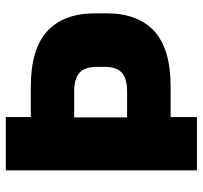

<svg xmlns="http://www.w3.org/2000/svg" viewBox="-38 -640 679 642"><g transform="rotate(-90 301.0 -319.5)"><path d="M332 -88H174V-233.5H315Q359.5 -233.5 378.8 -251.5Q398 -269.5 398 -309V-334.5Q398 -374 378.8 -392.2Q359.5 -410.5 315 -410.5H174V-555.5H331Q458 -555.5 517.5 -500.2Q577 -445 577 -340V-303Q577 -197.5 517.5 -142.8Q458 -88 332 -88ZM230 0H52V-639H230V-522.5L229 -453.5V-193.5L230 -111Z"/></g></svg>

Font: Anek Devanagari ExtraBold
Style: Regular
Weight: 800
Designer: Kailash Malviya (Devanagari) & Yesha Goshar (Latin)
Foundry: Ek Type
Version: Version 1.003